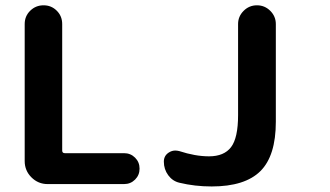

<svg xmlns="http://www.w3.org/2000/svg" viewBox="-20 -751 1220 710"><path d="M210 -662.1V-194.3Q210 -184.6 219.7 -184.6H438.5Q462.9 -184.6 479.5 -168Q496.1 -151.4 496.1 -127.4Q496.1 -103.5 479.5 -86.9Q462.9 -70.3 438.5 -70.3H156.2Q121.1 -70.3 96.2 -95.2Q71.3 -120.1 71.3 -155.3V-662.1Q71.3 -691.4 91.8 -711.4Q112.3 -731.4 141.1 -731.4Q169.9 -731.4 189.9 -711.4Q210 -691.4 210 -662.1ZM643.6 -75.2Q618.2 -81.1 602.1 -103Q585.9 -125 585.9 -153.3Q585.9 -174.8 603.5 -186.5Q615.2 -194.3 627.9 -194.3Q634.8 -194.3 642.6 -192.4Q702.1 -172.9 752.9 -172.9Q808.6 -172.9 834.5 -207Q860.4 -241.2 860.4 -325.2V-662.1Q860.4 -690.4 880.9 -710.9Q901.4 -731.4 930.2 -731.4Q959 -731.4 979.5 -710.9Q1000 -690.4 1000 -662.1V-300.8Q1000 -174.8 942.9 -118.2Q885.7 -61.5 762.7 -61.5Q700.2 -61.5 643.6 -75.2Z"/></svg>

Font: Gen Jyuu GothicX Bold
Style: Bold
Weight: 700
Designer: Ryoko NISHIZUKA (kana &amp; ideographs); Paul D. Hunt (Latin, Greek &amp; Cyrillic); Wenlong ZHANG (bopomofo); Sandoll C
Version: Version 1.058.20140828